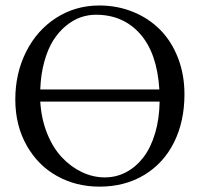

<svg xmlns="http://www.w3.org/2000/svg" viewBox="-20 -678 739 710"><path d="M662.1 -329.1Q662.1 -229.5 623.8 -152.1Q585.4 -74.7 513.7 -31.2Q441.9 12.2 348.1 12.2Q261.7 12.2 191.2 -26.9Q120.6 -65.9 78.6 -140.1Q36.6 -214.4 36.6 -310.1Q36.6 -407.2 76.7 -486.8Q116.7 -566.4 188 -612.1Q259.3 -657.7 347.2 -657.7Q414.1 -657.7 472.2 -634Q530.3 -610.4 572.3 -567.9Q614.3 -525.4 638.2 -463.9Q662.1 -402.3 662.1 -329.1ZM569.3 -347.2Q561 -481.4 498.3 -552.5Q435.5 -623.5 334.5 -623.5Q305.7 -623.5 277.8 -613.8Q250 -604 223.6 -582.3Q197.3 -560.5 177.2 -529.1Q157.2 -497.6 144 -450.7Q130.9 -403.8 128.9 -347.2ZM570.3 -302.2H128.9Q132.8 -237.8 154.5 -184.1Q176.3 -130.4 209.5 -95.5Q242.7 -60.5 283.4 -41.3Q324.2 -22 367.7 -22Q410.2 -22 446.8 -41.5Q483.4 -61 510.5 -96.4Q537.6 -131.8 553.5 -185.1Q569.3 -238.3 570.3 -302.2Z"/></svg>

Font: Libertinage
Style: b
Weight: 400
Designer: OSP
Foundry: OSP
Version: Version 1.0; 2008; OFL relea